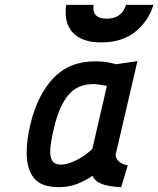

<svg xmlns="http://www.w3.org/2000/svg" viewBox="-20 -762 653 792"><path d="M457 -124Q457 -107 471 -95.5Q485 -84 507 -80L480 10Q429 8 400.5 -3Q372 -14 361 -37Q335 -18 300 -4Q265 10 223 10Q150 10 120 -27.5Q90 -65 90 -133Q90 -159 94 -189.5Q98 -220 106 -252Q135 -371 200.5 -440Q266 -509 373 -509Q401 -509 421.5 -505.5Q442 -502 459 -497L547 -510ZM231 -83Q249 -83 268.5 -90Q288 -97 306 -107Q324 -117 338.5 -128.5Q353 -140 361 -148L392 -283Q400 -315 406.5 -345Q413 -375 421 -408H419Q407 -410 392.5 -412.5Q378 -415 364 -415Q299 -415 261.5 -369.5Q224 -324 204 -239Q196 -207 191.5 -180.5Q187 -154 187 -135Q187 -111 197 -97Q207 -83 231 -83ZM366 -742Q358 -685 420 -685Q482 -685 500 -742H613Q592 -674 537.5 -630.5Q483 -587 397 -587Q355 -587 325 -598.5Q295 -610 277.5 -630.5Q260 -651 254 -679.5Q248 -708 253 -742Z"/></svg>

Font: Panefresco 750wt
Style: Italic
Weight: 750
Foundry: Campivisivi & Chank Co
Version: Version 1.000